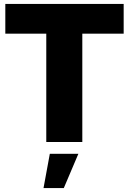

<svg xmlns="http://www.w3.org/2000/svg" viewBox="-20 -721 654 975"><path d="M7 -701H608V-550H398V0H215V-550H7ZM233 60H378L304 234H201Z"/></svg>

Font: Montserrat arm
Style: Bold
Weight: 700
Designer: Julieta Ulanovsky
Foundry: Julieta Ulanovsky
Version: Version 6.000;PS 006.000;hotconv 1.0.88;makeotf.lib2.5.64775